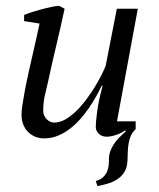

<svg xmlns="http://www.w3.org/2000/svg" viewBox="-20 -460 540 653"><path d="M343.8 4.9Q325.2 4.9 315.4 -5.6Q305.7 -16.1 305.7 -27.8Q305.7 -43.5 310.3 -79.8Q314.9 -116.2 329.1 -168.5H325.7Q318.4 -152.8 307.6 -133.3Q296.9 -113.8 283.2 -93.8Q269.5 -73.7 252.9 -54.9Q236.3 -36.1 217 -21.5Q197.8 -6.8 175.8 2Q153.8 10.7 129.4 10.7Q114.3 10.7 100.3 5.1Q86.4 -0.5 75.9 -10.7Q65.4 -21 59.3 -36.1Q53.2 -51.3 53.2 -70.3Q53.2 -83 56.4 -104.2Q59.6 -125.5 64.5 -151.6Q69.3 -177.7 75.9 -207.3Q82.5 -236.8 89.4 -267.1Q96.2 -297.4 102.8 -326.2Q109.4 -355 114.7 -379.9L62 -388.2V-409.2Q75.7 -414.6 91.6 -419.7Q107.4 -424.8 123.3 -429Q139.2 -433.1 154.1 -436.3Q168.9 -439.5 180.7 -440.4L199.7 -430.2Q186 -366.2 171.9 -307.4Q157.7 -248.5 144 -184.6Q139.6 -164.1 133.3 -138.7Q127 -113.3 127 -83.5Q127 -74.2 130.4 -66.9Q133.8 -59.6 139.2 -54.2Q144.5 -48.8 151.1 -45.9Q157.7 -43 164.1 -43Q183.6 -43 202.9 -54.2Q222.2 -65.4 240.5 -83.5Q258.8 -101.6 274.9 -123.5Q291 -145.5 304 -167Q316.9 -188.5 326.2 -207Q335.4 -225.6 339.4 -236.3L377.4 -430.2H448.7L377.9 -47.4H441.4V-20.5Q431.2 -11.7 425.5 0.7Q419.9 13.2 417.5 27.3Q415 41.5 414.6 56.4Q414.1 71.3 413.6 85.9Q412.6 108.9 403.6 124Q394.5 139.2 380.1 148.9Q365.7 158.7 347.7 164.1Q329.6 169.4 311.5 172.9L305.7 155.8Q321.3 151.4 330.3 142.8Q339.4 134.3 343.8 124.3Q348.1 114.3 349.4 103.8Q350.6 93.3 350.6 84.5Q350.1 69.3 354.5 56.4Q358.9 43.5 366.5 31.5Q374 19.5 384.8 8.5Q395.5 -2.4 408.2 -13.7L405.3 -16.6Q400.4 -12.7 393.1 -8.8Q385.7 -4.9 377.2 -2Q368.7 1 360.1 2.9Q351.6 4.9 343.8 4.9Z"/></svg>

Font: PT Astra Serif
Style: Italic
Weight: 400
Italic angle: -16°
Designer: A.Korolkova, I. Chaeva
Foundry: ParaType Ltd
Version: Version 1.001